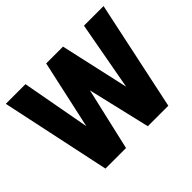

<svg xmlns="http://www.w3.org/2000/svg" viewBox="-152 -942 1174 1174"><g transform="rotate(-45 434.5 -355.5)"><path d="M856 -710.9 705.1 0H527.8L432.6 -405.3L339.4 0H161.6L10.7 -710.9H180.7L262.2 -266.1L359.9 -710.9H505.4L605 -264.6L686.5 -710.9Z"/></g></svg>

Font: Mardoto Black
Style: Regular
Weight: 900
Designer: Christian Robertson, Vahan Hovhannisyan
Foundry: Google
Version: Version 1.000